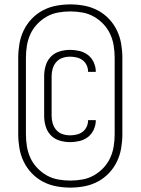

<svg xmlns="http://www.w3.org/2000/svg" viewBox="-20 -777 640 874"><path d="M300 77Q268 77 236 71Q204 65 175.5 50Q147 35 124.5 11.5Q102 -12 88 -41Q74 -70 68.5 -102Q63 -134 63 -166V-514Q63 -546 68.5 -578Q74 -610 88 -639Q102 -668 124.5 -691.5Q147 -715 175.5 -730Q204 -745 236 -751Q268 -757 300 -757Q332 -757 364 -751Q396 -745 424.5 -730Q453 -715 475.5 -691.5Q498 -668 512 -639Q526 -610 531.5 -578Q537 -546 537 -514V-166Q537 -134 531.5 -102Q526 -70 512 -41Q498 -12 475.5 11.5Q453 35 424.5 50Q396 65 364 71Q332 77 300 77ZM300 45Q328 45 355.5 40Q383 35 407 21.5Q431 8 450.5 -12.5Q470 -33 481.5 -58Q493 -83 497.5 -110.5Q502 -138 502 -166V-514Q502 -542 497.5 -569.5Q493 -597 481.5 -622Q470 -647 450.5 -667.5Q431 -688 407 -701.5Q383 -715 355.5 -720Q328 -725 300 -725Q272 -725 244.5 -720Q217 -715 193 -701.5Q169 -688 149.5 -667.5Q130 -647 118.5 -622Q107 -597 102.5 -569.5Q98 -542 98 -514V-166Q98 -138 102.5 -110.5Q107 -83 118.5 -58Q130 -33 149.5 -12.5Q169 8 193 21.5Q217 35 244.5 40Q272 45 300 45ZM299 -130Q275 -130 251.5 -137Q228 -144 211.5 -161Q195 -178 188 -201.5Q181 -225 181 -249V-431Q181 -455 188 -478.5Q195 -502 211.5 -519Q228 -536 251.5 -543Q275 -550 299 -550Q320 -550 341.5 -545Q363 -540 380 -527Q397 -514 406.5 -493.5Q416 -473 416 -452V-450H381V-451Q381 -466 374.5 -480Q368 -494 356 -503Q344 -512 329 -515.5Q314 -519 299 -519Q281 -519 264.5 -513.5Q248 -508 236.5 -495Q225 -482 220 -465Q215 -448 215 -431V-249Q215 -232 220 -215Q225 -198 236.5 -185Q248 -172 264.5 -166.5Q281 -161 299 -161Q314 -161 329 -164.5Q344 -168 356 -177Q368 -186 374.5 -200Q381 -214 381 -229V-230H416V-228Q416 -207 406.5 -186.5Q397 -166 380 -153Q363 -140 341.5 -135Q320 -130 299 -130Z"/></svg>

Font: Iosevka Extralight Extended
Style: Regular
Weight: 200
Width: 7
Monospace: yes
Designer: Belleve Invis
Foundry: Belleve Invis
Version: Version 32.5.0; ttfautohint (v1.8.4)